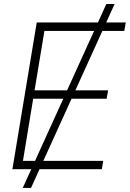

<svg xmlns="http://www.w3.org/2000/svg" viewBox="-20 -839 644 952"><path d="M92.8 92.8 507.3 -819.3H548.3L133.8 92.8ZM41.5 0 162.1 -727.5H603.5L596.2 -685.5H200.2L151.4 -391.1H516.1L508.8 -349.6H144.5L93.8 -41.5H491.7L484.9 0Z"/></svg>

Font: Inter 28pt ExtraLight
Style: Italic
Weight: 250
Italic angle: -9.3988°
Designer: Rasmus Andersson
Foundry: rsms
Version: Version 4.001;git-66647c0bb